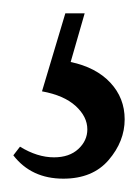

<svg xmlns="http://www.w3.org/2000/svg" viewBox="-26 -33 207 288"><path d="M80 60Q118 68 139.5 91Q161 114 161 146Q161 179 137 207Q113 235 69 235Q21 235 -6 200L4 187Q30 203 55 203Q78 203 91.5 190.5Q105 178 105 161Q105 142 87.5 126Q70 110 37 104L72 -13H101Z"/></svg>

Font: Bona Nova SC
Style: Italic
Weight: 400
Italic angle: -4°
Designer: Mateusz Machalski
Foundry: Capitalics
Version: Version 4.001; ttfautohint (v1.8.4.7-5d5b)